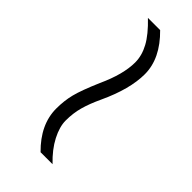

<svg xmlns="http://www.w3.org/2000/svg" viewBox="16 -613 520 520"><g transform="rotate(-45 275.5 -353.0)"><path d="M170.9 -363.8Q147 -363.8 118.2 -348.9Q89.4 -334 62 -305.2V-351.1Q114.7 -404.8 175.8 -404.8Q205.6 -404.8 231.9 -398.2Q258.3 -391.6 308.1 -370.1Q369.6 -341.8 415 -341.8Q441.4 -341.8 467.5 -356Q493.7 -370.1 524.9 -402.8V-356Q470.7 -300.8 411.1 -300.8Q354 -300.8 278.8 -335.9Q248.5 -350.1 223.9 -356.9Q199.2 -363.8 170.9 -363.8Z"/></g></svg>

Font: CAA NEO Sans Light
Style: Italic
Weight: 300
Italic angle: -12°
Version: Version 1.10